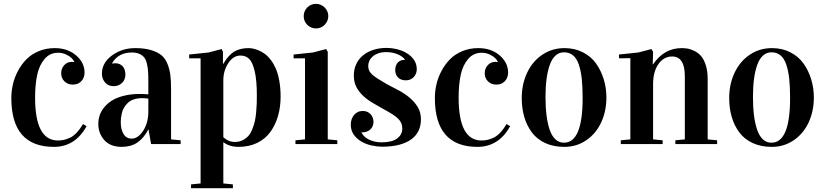

<svg xmlns="http://www.w3.org/2000/svg" viewBox="-20 -758 4340 1010"><path d="M39.6 -242.2Q39.6 -278.3 47.9 -314.5Q56.2 -350.6 74.5 -385Q92.8 -419.4 118.9 -446Q145 -472.7 183.6 -488.8Q222.2 -504.9 267.6 -504.9Q335.4 -504.9 380.1 -466.8Q424.8 -428.7 424.8 -376Q424.8 -349.6 408.2 -331.3Q391.6 -313 362.8 -313Q335.9 -313 318.8 -330.1Q301.8 -347.2 301.8 -373Q301.8 -397.5 317.6 -415Q333.5 -432.6 358.4 -432.6Q361.8 -432.6 370.6 -431.6V-434.1Q364.7 -443.8 356.7 -452.4Q348.6 -460.9 329.1 -470.7Q309.6 -480.5 285.6 -480.5Q242.7 -480.5 214.8 -448.2Q187 -416 175.8 -365Q164.6 -314 164.6 -244.1Q164.6 -19 284.7 -19Q300.3 -19 313.7 -21.7Q327.1 -24.4 345.5 -32.2Q363.8 -40 381.8 -58.6Q399.9 -77.1 416.5 -105.5L435.5 -94.2Q375.5 14.6 263.7 14.6Q39.6 14.6 39.6 -242.2Z M497.1 -106Q497.1 -129.9 504.6 -152.1Q512.2 -174.3 529.3 -194.8Q546.4 -215.3 571.3 -230.5Q596.2 -245.6 633.1 -254.6Q669.9 -263.7 714.8 -263.7Q738.8 -263.7 760.3 -261.7V-329.1Q760.3 -361.3 759 -381.3Q757.8 -401.4 752.9 -422.6Q748 -443.8 739 -455.3Q730 -466.8 713.6 -474.4Q697.3 -481.9 673.8 -481.9Q602.5 -481.9 569.8 -425.8V-423.8Q578.1 -425.3 585 -425.3Q610.4 -425.3 625 -409.7Q639.6 -394 639.6 -364.7Q639.6 -339.4 622.1 -322Q604.5 -304.7 578.1 -304.7Q549.3 -304.7 532.7 -324.2Q516.1 -343.8 516.1 -370.1Q516.1 -427.7 569.1 -466.3Q622.1 -504.9 690.9 -504.9Q739.7 -504.9 774.2 -494.6Q808.6 -484.4 829.1 -467.5Q849.6 -450.7 861.1 -421.6Q872.6 -392.6 876.2 -362.3Q879.9 -332 879.9 -288.1V-24.9L930.2 -20V0H774.9L761.2 -77.1H760.3Q736.3 -30.8 702.4 -8.1Q668.5 14.6 620.1 14.6Q560.5 14.6 528.8 -21Q497.1 -56.6 497.1 -106ZM615.2 -116.2Q615.2 -77.1 629.9 -53Q644.5 -28.8 672.9 -28.8Q706.1 -28.8 733.2 -70.3Q760.3 -111.8 760.3 -171.9V-239.3Q740.7 -241.7 728.5 -241.7Q703.1 -241.7 683.3 -234.9Q663.6 -228 651.9 -216.3Q640.1 -204.6 632.3 -191.7Q624.5 -178.7 621.1 -163.1Q617.7 -147.5 616.5 -137.2Q615.2 -127 615.2 -116.2Z M975.1 -451.2V-471.2L1077.1 -481.9L1146 -500L1152.8 -485.8V-422.4H1154.8Q1182.6 -469.7 1213.4 -487.3Q1244.1 -504.9 1287.1 -504.9Q1298.3 -504.9 1311 -502.4Q1323.7 -500 1340.6 -492.9Q1357.4 -485.8 1373 -474.6Q1388.7 -463.4 1404.1 -443.4Q1419.4 -423.3 1430.7 -397.7Q1441.9 -372.1 1449 -334Q1456.1 -295.9 1456.1 -250Q1456.1 -194.8 1442.4 -147.7Q1428.7 -100.6 1402.3 -64Q1376 -27.3 1333 -6.3Q1290 14.6 1234.9 14.6Q1186.5 14.6 1154.8 -10.3V207L1205.1 211.9V231.9H984.9V211.9L1035.2 207V-451.2ZM1154.8 -36.1Q1182.6 -11.2 1214.8 -11.2Q1238.3 -11.2 1256.6 -20.5Q1274.9 -29.8 1286.9 -43.5Q1298.8 -57.1 1307.6 -79.3Q1316.4 -101.6 1320.8 -121.3Q1325.2 -141.1 1327.6 -168.5Q1330.1 -195.8 1330.6 -213.9Q1331.1 -231.9 1331.1 -256.8Q1331.1 -335.9 1319.8 -383.5Q1308.6 -431.2 1290.5 -448.5Q1272.5 -465.8 1245.1 -465.8Q1207 -465.8 1180.9 -425.8Q1154.8 -385.7 1154.8 -335.9Z M1524.4 -451.2V-471.2L1626.5 -481.9L1695.3 -500L1704.1 -485.8V-24.9L1754.4 -20V0H1534.2V-20L1584.5 -24.9V-451.2ZM1577.6 -673.3Q1577.6 -687 1582.8 -698.7Q1587.9 -710.4 1596.7 -719.2Q1605.5 -728 1617.2 -732.9Q1628.9 -737.8 1642.1 -737.8Q1655.3 -737.8 1667 -732.7Q1678.7 -727.5 1687.7 -718.8Q1696.8 -710 1701.9 -698.2Q1707 -686.5 1707 -673.3Q1707 -660.2 1701.9 -648.4Q1696.8 -636.7 1688 -627.7Q1679.2 -618.7 1667.5 -613.5Q1655.8 -608.4 1642.1 -608.4Q1628.4 -608.4 1616.7 -613.5Q1605 -618.7 1596.2 -627.4Q1587.4 -636.2 1582.5 -647.9Q1577.6 -659.7 1577.6 -673.3Z M1987.3 -9.3Q2043 -9.3 2069.6 -29.8Q2096.2 -50.3 2096.2 -81.1Q2096.2 -97.2 2091.1 -109.6Q2085.9 -122.1 2074.5 -133.5Q2063 -145 2044.2 -157Q2025.4 -168.9 1997.6 -184.1Q1973.1 -198.2 1945.8 -213.6Q1918.5 -229 1895.3 -249.3Q1872.1 -269.5 1856.7 -296.4Q1841.3 -323.2 1841.3 -360.8Q1841.3 -394 1854 -420.9Q1866.7 -447.8 1889.4 -466.6Q1912.1 -485.4 1943.6 -495.6Q1975.1 -505.9 2012.7 -505.9Q2041 -505.9 2069.6 -498.8Q2098.1 -491.7 2121.1 -477.5Q2144 -463.4 2158.2 -442.4Q2172.4 -421.4 2172.4 -393.6Q2172.4 -382.8 2168.7 -372.6Q2165 -362.3 2157.7 -354Q2150.4 -345.7 2139.9 -340.6Q2129.4 -335.4 2115.7 -335.4Q2087.4 -335.4 2073.2 -351.1Q2059.1 -366.7 2059.1 -389.2Q2059.1 -403.3 2063 -413.3Q2066.9 -423.3 2073.5 -429.9Q2080.1 -436.5 2088.6 -439.7Q2097.2 -442.9 2106 -442.9H2110.4V-443.8Q2105.5 -451.7 2096.2 -458.7Q2086.9 -465.8 2074.2 -471.4Q2061.5 -477.1 2045.9 -480.5Q2030.3 -483.9 2012.7 -483.9Q1986.8 -483.9 1968.8 -477.1Q1950.7 -470.2 1939.2 -459.7Q1927.7 -449.2 1922.4 -436.5Q1917 -423.8 1917 -412.1Q1917 -397.9 1921.4 -387.7Q1925.8 -377.4 1936.8 -366.9Q1947.8 -356.4 1967 -344.2Q1986.3 -332 2015.6 -314.9Q2043.9 -300.3 2075.4 -283.7Q2106.9 -267.1 2133.3 -245.4Q2159.7 -223.6 2177 -195.6Q2194.3 -167.5 2194.3 -129.9Q2194.3 -98.1 2182.4 -71.8Q2170.4 -45.4 2145.3 -26.4Q2120.1 -7.3 2081.3 3.2Q2042.5 13.7 1989.3 13.7Q1963.9 13.7 1935.1 7.3Q1906.2 1 1881.8 -12.9Q1857.4 -26.9 1841.3 -49.1Q1825.2 -71.3 1825.2 -103.5Q1825.2 -117.2 1829.6 -129.9Q1834 -142.6 1842 -152.6Q1850.1 -162.6 1861.8 -168.5Q1873.5 -174.3 1888.7 -174.3Q1901.9 -174.3 1912.1 -169.7Q1922.4 -165 1929.4 -157.5Q1936.5 -149.9 1940.4 -139.6Q1944.3 -129.4 1944.8 -117.7Q1944.8 -104 1939.9 -93.5Q1935.1 -83 1927.2 -76.2Q1919.4 -69.3 1909.4 -65.7Q1899.4 -62 1889.6 -62Q1887.7 -62 1885.5 -62Q1883.3 -62 1881.3 -62.5V-61.5Q1885.7 -51.8 1894.5 -42.5Q1903.3 -33.2 1916.7 -25.9Q1930.2 -18.6 1948 -13.9Q1965.8 -9.3 1987.3 -9.3Z M2267.6 -242.2Q2267.6 -278.3 2275.9 -314.5Q2284.2 -350.6 2302.5 -385Q2320.8 -419.4 2346.9 -446Q2373 -472.7 2411.6 -488.8Q2450.2 -504.9 2495.6 -504.9Q2563.5 -504.9 2608.2 -466.8Q2652.8 -428.7 2652.8 -376Q2652.8 -349.6 2636.2 -331.3Q2619.6 -313 2590.8 -313Q2564 -313 2546.9 -330.1Q2529.8 -347.2 2529.8 -373Q2529.8 -397.5 2545.7 -415Q2561.5 -432.6 2586.4 -432.6Q2589.8 -432.6 2598.6 -431.6V-434.1Q2592.8 -443.8 2584.7 -452.4Q2576.7 -460.9 2557.1 -470.7Q2537.6 -480.5 2513.7 -480.5Q2470.7 -480.5 2442.9 -448.2Q2415 -416 2403.8 -365Q2392.6 -314 2392.6 -244.1Q2392.6 -19 2512.7 -19Q2528.3 -19 2541.7 -21.7Q2555.2 -24.4 2573.5 -32.2Q2591.8 -40 2609.9 -58.6Q2627.9 -77.1 2644.5 -105.5L2663.6 -94.2Q2603.5 14.6 2491.7 14.6Q2267.6 14.6 2267.6 -242.2Z M2724.6 -242.2Q2724.6 -315.9 2753.2 -376Q2781.7 -436 2833.3 -470.5Q2884.8 -504.9 2949.7 -504.9Q3003.4 -504.9 3046.6 -482.7Q3089.8 -460.4 3116 -423.3Q3142.1 -386.2 3156 -340.6Q3169.9 -294.9 3169.9 -245.1Q3169.9 -173.3 3142.6 -114.3Q3115.2 -55.2 3064.2 -20.3Q3013.2 14.6 2948.7 14.6Q2891.6 14.6 2847.9 -5.6Q2804.2 -25.9 2777.6 -61.8Q2751 -97.7 2737.8 -143.1Q2724.6 -188.5 2724.6 -242.2ZM2849.6 -248Q2849.6 -193.8 2855 -151.1Q2860.4 -108.4 2871.6 -75.4Q2882.8 -42.5 2901.9 -24.9Q2920.9 -7.3 2946.8 -7.3Q3044.9 -7.3 3044.9 -242.2Q3044.9 -301.3 3040.3 -343.8Q3035.6 -386.2 3024.7 -418.7Q3013.7 -451.2 2994.1 -467Q2974.6 -482.9 2946.8 -482.9Q2920.9 -482.9 2901.9 -465.3Q2882.8 -447.8 2871.6 -415.5Q2860.4 -383.3 2855 -341.8Q2849.6 -300.3 2849.6 -248Z M3235.8 -471.2 3337.9 -481.9 3406.7 -500 3415.5 -485.8 3413.6 -419.9H3415.5Q3473.6 -504.9 3565.9 -504.9Q3583.5 -504.9 3599.6 -502Q3615.7 -499 3635.3 -488.8Q3654.8 -478.5 3668.9 -461.9Q3683.1 -445.3 3692.9 -414.6Q3702.6 -383.8 3702.6 -342.8V-24.9L3752.4 -20V0H3532.7V-20L3582.5 -24.9V-356.9Q3582.5 -460.9 3515.6 -460.9Q3471.7 -460.9 3443.6 -420.9Q3415.5 -380.9 3415.5 -315.9V-24.9L3465.8 -20V0H3245.6V-20L3295.9 -24.9V-452.1L3236.8 -451.2Z M3815.9 -242.2Q3815.9 -315.9 3844.5 -376Q3873 -436 3924.6 -470.5Q3976.1 -504.9 4041 -504.9Q4094.7 -504.9 4137.9 -482.7Q4181.2 -460.4 4207.3 -423.3Q4233.4 -386.2 4247.3 -340.6Q4261.2 -294.9 4261.2 -245.1Q4261.2 -173.3 4233.9 -114.3Q4206.5 -55.2 4155.5 -20.3Q4104.5 14.6 4040 14.6Q3982.9 14.6 3939.2 -5.6Q3895.5 -25.9 3868.9 -61.8Q3842.3 -97.7 3829.1 -143.1Q3815.9 -188.5 3815.9 -242.2ZM3940.9 -248Q3940.9 -193.8 3946.3 -151.1Q3951.7 -108.4 3962.9 -75.4Q3974.1 -42.5 3993.2 -24.9Q4012.2 -7.3 4038.1 -7.3Q4136.2 -7.3 4136.2 -242.2Q4136.2 -301.3 4131.6 -343.8Q4127 -386.2 4116 -418.7Q4105 -451.2 4085.4 -467Q4065.9 -482.9 4038.1 -482.9Q4012.2 -482.9 3993.2 -465.3Q3974.1 -447.8 3962.9 -415.5Q3951.7 -383.3 3946.3 -341.8Q3940.9 -300.3 3940.9 -248Z"/></svg>

Font: Vidaloka
Style: Regular
Weight: 400
Designer: Cyreal (www.cyreal.org)
Foundry: Cyreal (www.cyreal.org)
Version: Version 1.011